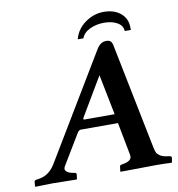

<svg xmlns="http://www.w3.org/2000/svg" viewBox="-88 -883 894 965"><g transform="rotate(-10 359.5 -401.0)"><path d="M315.9 -288.1H470.2Q465.3 -315.9 429.2 -494.1Q429.2 -494.1 314 -299.8Q307.1 -288.1 315.9 -288.1ZM632.8 -90.8Q636.7 -72.8 640.4 -64Q644 -55.2 657 -46.1Q669.9 -37.1 691.9 -34.2L706.1 -32.2Q715.8 -30.3 715.8 -22.9L711.9 0L710 2Q672.9 0 633.8 0L450.2 2L448.2 0L451.2 -22.9Q452.1 -30.8 458 -32.2L469.2 -34.2Q491.2 -38.1 502.7 -47.1Q514.2 -56.2 511.2 -73.2L479 -241.2H290Q278.8 -241.2 271 -227.1L178.2 -73.2Q169.4 -58.1 180.2 -48.1Q190.9 -38.1 211.9 -34.2L223.1 -32.2Q230 -31.2 230 -22.9L227.1 0L225.1 2Q137.2 0 101.1 0L15.1 2L13.2 0L15.1 -22.9Q16.1 -30.8 24.9 -32.2L39.1 -34.2Q91.8 -42 123.5 -94.7L443.8 -627Q462.9 -657.7 491.2 -658.2Q507.3 -658.2 514.6 -651.1Q522 -644 524.9 -627ZM353 -690.9Q366.2 -741.7 410.2 -772.9Q454.1 -804.2 504.9 -804.2Q558.1 -804.2 591.1 -776.6Q624 -749 624 -702.1V-690.9H592.8Q591.8 -718.8 564.9 -734.4Q538.1 -750 497.1 -750Q458 -750 425 -734.6Q392.1 -719.2 381.8 -690.9Z"/></g></svg>

Font: Linux Libertine O
Style: Semibold Italic
Weight: 600
Italic angle: -11.5°
Designer: Philipp H. Poll
Foundry: Philipp H. Poll
Version: Version 5.1.2